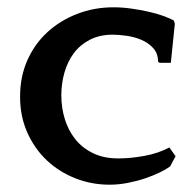

<svg xmlns="http://www.w3.org/2000/svg" viewBox="-20 -495 536 526"><path d="M417 -323 413 -326Q413 -349 399.5 -363.5Q386 -378 367 -386Q348 -394 326.5 -397Q305 -400 289 -400Q253 -400 226 -386Q199 -372 182 -349Q165 -326 156.5 -296Q148 -266 148 -234Q148 -200 157.5 -169Q167 -138 186 -114Q205 -90 234.5 -75.5Q264 -61 304 -61Q338 -61 376 -68Q414 -75 444 -91L461 -67L446 -39Q435 -31 417.5 -22.5Q400 -14 378 -6.5Q356 1 330.5 6Q305 11 280 11Q231 11 186.5 -6.5Q142 -24 108.5 -55.5Q75 -87 55 -131.5Q35 -176 35 -230Q35 -285 55 -330Q75 -375 110 -407Q145 -439 191.5 -457Q238 -475 291 -475Q315 -475 339.5 -471.5Q364 -468 386.5 -463Q409 -458 427 -451.5Q445 -445 456 -439L459 -430L448 -323Z"/></svg>

Font: QuattrocentoBold
Style: Bold
Weight: 700
Designer: Pablo Impallari
Foundry: Pablo Impallari, Igino Marini, Branda Gallo
Version: Version 2.000